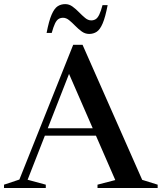

<svg xmlns="http://www.w3.org/2000/svg" viewBox="-30 -936 805 956"><path d="M170 -260.5V-297.5H519V-260.5ZM678 -40.5 755 -16.5V0H455.5V-16.5L544 -39.5L303.5 -591.5L324.5 -595.5L107.5 -41L198 -16.5V0H-10V-16.5L66.5 -42L334.5 -713H381ZM506 -910.5Q494.5 -850.5 481.2 -819.5Q468 -788.5 451.5 -777.8Q435 -767 414 -767Q394 -767 377 -779.2Q360 -791.5 344.5 -807.5Q329 -823.5 314.2 -835.5Q299.5 -847.5 284 -847.5Q271 -847.5 261.2 -841.2Q251.5 -835 243.8 -818.8Q236 -802.5 227.5 -772H202Q213.5 -832 227 -863Q240.5 -894 257 -904.8Q273.5 -915.5 295 -915.5Q314.5 -915.5 331.2 -903.2Q348 -891 363.5 -875Q379 -859 393.8 -846.8Q408.5 -834.5 424 -834.5Q437 -834.5 446.8 -840.8Q456.5 -847 464.5 -863.8Q472.5 -880.5 480.5 -910.5Z"/></svg>

Font: Newsreader 60pt Medium
Style: Regular
Weight: 500
Designer: Hugues Gentile
Foundry: Production Type
Version: Version 1.003